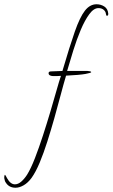

<svg xmlns="http://www.w3.org/2000/svg" viewBox="-219 -582 528 901"><path d="M-146 299Q-176 299 -191 276Q-195 271 -196.5 265Q-198 259 -199 254V251Q-199 245 -197.5 240.5Q-196 236 -194 240Q-192 243 -190 246.5Q-188 250 -186 254Q-170 283 -149 283Q-134 283 -119.5 270.5Q-105 258 -92 238Q-74 209 -55 160Q-36 111 -17.5 54Q1 -3 17.5 -58.5Q34 -114 46.5 -158.5Q59 -203 67 -226Q58 -225 48 -225Q38 -225 30 -225Q23 -225 16 -228Q9 -231 9 -239Q9 -247 21.5 -247Q34 -247 74 -249Q108 -365 132 -433.5Q156 -502 179.5 -532Q203 -562 234 -562Q254 -562 270.5 -551.5Q287 -541 289 -518V-517Q289 -508 283 -508Q279 -508 278 -517Q277 -528 267.5 -536Q258 -544 243 -544Q221 -544 200 -515.5Q179 -487 160 -442Q141 -397 125 -345.5Q109 -294 96 -249H192Q197 -249 203 -247.5Q209 -246 209 -244Q210 -240 182 -235Q154 -230 91 -227Q79 -187 65.5 -135.5Q52 -84 36 -27.5Q20 29 3 82.5Q-14 136 -32.5 180.5Q-51 225 -71 253Q-88 276 -108 287.5Q-128 299 -146 299Z"/></svg>

Font: Waterfall
Style: Regular
Weight: 400
Designer: Robert E. Leuschke
Foundry: Robert E. Leuschke
Version: Version 1.010; ttfautohint (v1.8.3)